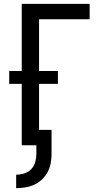

<svg xmlns="http://www.w3.org/2000/svg" viewBox="-20 -755 540 998"><path d="M64 223V153Q85 153 106 146.5Q127 140 142 124.5Q157 109 163 88Q169 67 169 46V0H93V-319H28V-386H93V-735H446V-655H183V-386H281V-319H183V-80H248V46Q248 70 243.5 94Q239 118 227.5 139.5Q216 161 198 178Q180 195 158 205Q136 215 112 219Q88 223 64 223Z"/></svg>

Font: Iosevka Custom Medium
Style: Regular
Weight: 500
Monospace: yes
Designer: Belleve Invis
Foundry: Belleve Invis
Version: Version 32.5.0; ttfautohint (v1.8.4)